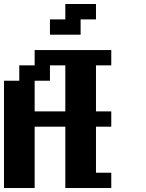

<svg xmlns="http://www.w3.org/2000/svg" viewBox="-20 -943 732 963"><path d="M307.6 -384.3V-615.2H230.5V-538.1H153.8V-384.3ZM0 0V-538.1H76.7V-615.2H153.8V-691.9H538.1V-615.2H461.4V-384.3H538.1V-307.6H461.4V-76.7H538.1V0H307.6V-307.6H153.8V0ZM230.5 -769V-845.7H307.6V-922.9H461.4V-845.7H384.3V-769Z"/></svg>

Font: Good Old DOS
Style: Regular
Weight: 400
Designer: Vasily Draigo
Foundry: Vasily Draigo
Version: 1.0